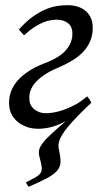

<svg xmlns="http://www.w3.org/2000/svg" viewBox="-20 -477 403 741"><path d="M16.6 -61Q12.7 -85.9 18.3 -110.1Q23.9 -134.3 40.3 -156.5Q56.6 -178.7 84.5 -198.2Q112.3 -217.8 153.3 -233.4Q209 -254.4 233.6 -282.5Q258.3 -310.5 259.3 -343.8Q260.3 -373 243.2 -387Q226.1 -400.9 199.7 -400.9Q189.9 -400.9 177.2 -399.2Q164.6 -397.5 148.9 -391.4Q133.3 -385.3 114.3 -373.3Q95.2 -361.3 72.8 -340.8L52.7 -362.8Q82.5 -396.5 110.6 -415.5Q138.7 -434.6 162.8 -443.6Q187 -452.6 207 -454.8Q227.1 -457 241.7 -457Q261.2 -457 278.8 -451.7Q296.4 -446.3 309.6 -435.5Q322.8 -424.8 330.3 -408.4Q337.9 -392.1 337.9 -370.1Q337.9 -342.8 329.1 -320.6Q320.3 -298.3 303.7 -279.8Q287.1 -261.2 262.2 -245.6Q237.3 -230 205.1 -216.3Q167 -200.2 144 -183.1Q121.1 -166 109.1 -148.9Q97.2 -131.8 94.5 -115Q91.8 -98.1 94.7 -83Q96.2 -75.7 100.8 -68.1Q105.5 -60.5 113.5 -54.2Q121.6 -47.9 132.6 -43.9Q143.6 -40 157.7 -40Q168.5 -40 186 -42.7Q203.6 -45.4 224.9 -52.7Q246.1 -60.1 269.5 -72.5Q293 -85 315.9 -105Q320.3 -101.6 325.2 -93.8Q330.1 -85.9 332.5 -80.6Q301.8 -51.8 280 -29.3Q258.3 -6.8 243.9 10.5Q229.5 27.8 221.2 41.3Q212.9 54.7 209.2 65.2Q205.6 75.7 205.6 84.2Q205.6 92.8 207.5 101.1Q213.9 129.4 213.6 147.7Q213.4 166 201.2 180.9Q189 195.8 162.6 210Q136.2 224.1 90.3 244.1Q87.4 240.2 84.5 235.4Q81.5 230.5 80.1 226.6Q104 214.8 117.7 207Q131.3 199.2 137 189.7Q142.6 180.2 140.9 166.7Q139.2 153.3 132.8 130.4Q128.9 116.2 130.6 104.2Q132.3 92.3 143.1 77.4Q153.8 62.5 175.8 42Q197.8 21.5 233.9 -9.3Q201.2 7.8 175.5 13.9Q149.9 20 127.9 20Q104.5 20 85.2 13.4Q65.9 6.8 51.5 -4.2Q37.1 -15.1 28.1 -30Q19 -44.9 16.6 -61Z"/></svg>

Font: Gentium Plus
Style: Italic
Weight: 400
Italic angle: -8°
Designer: J. Victor Gaultney, Annie Olsen, Iska Routamaa
Foundry: SIL International
Version: Version 1.510